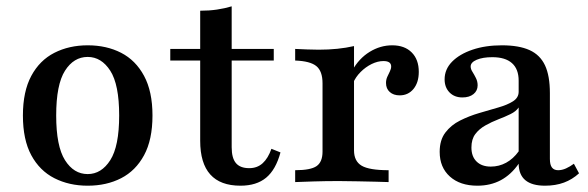

<svg xmlns="http://www.w3.org/2000/svg" viewBox="-20 -569 1838 600"><path d="M254 11.3Q196 11.3 150 -12.1Q104 -35.5 77.8 -83.9Q51.6 -132.3 51.6 -208.1Q51.6 -283.1 77.8 -331.9Q104 -380.6 150 -404Q196 -427.4 254 -427.4Q312.9 -427.4 358.5 -404Q404 -380.6 430.2 -331.9Q456.5 -283.1 456.5 -208.1Q456.5 -132.3 430.2 -83.9Q404 -35.5 358.5 -12.1Q312.9 11.3 254 11.3ZM254 -25Q296.8 -25 324.6 -68.5Q352.4 -112.1 352.4 -208.1Q352.4 -304.8 324.6 -348Q296.8 -391.1 254 -391.1Q210.5 -391.1 183.1 -348Q155.6 -304.8 155.6 -208.1Q155.6 -112.1 183.1 -68.5Q210.5 -25 254 -25Z M731.5 11.3Q668.5 11.3 637.1 -23.8Q605.6 -58.9 605.6 -129V-379.8H512.1V-416.1H605.6V-535.5Q633.9 -535.5 658.1 -539.1Q682.3 -542.7 704 -549.2V-416.1H835.5V-379.8H704V-108.9Q704 -75 717.3 -59.3Q730.6 -43.5 758.9 -43.5Q783.9 -43.5 800.8 -58.9Q817.7 -74.2 828.2 -104L856.5 -92.7Q841.9 -38.7 811.7 -13.7Q781.5 11.3 731.5 11.3Z M902.4 0V-37.1Q950.8 -37.1 969.4 -50Q987.9 -62.9 987.9 -95.2V-308.9Q987.9 -346.8 968.5 -362.5Q949.2 -378.2 902.4 -379.8V-416.1Q923.4 -415.3 939.9 -414.5Q956.5 -413.7 975.8 -413.7Q1037.1 -413.7 1086.3 -425V-99.2Q1086.3 -65.3 1110.1 -51.2Q1133.9 -37.1 1194.4 -37.1V0Q1179 -0.8 1153.2 -1.2Q1127.4 -1.6 1097.6 -2.4Q1067.7 -3.2 1038.7 -3.2Q997.6 -3.2 959.3 -2Q921 -0.8 902.4 0ZM1229 -271Q1209.7 -271 1198 -281.5Q1186.3 -291.9 1186.3 -309.7Q1186.3 -320.2 1190.3 -329Q1194.4 -337.9 1198.4 -346Q1202.4 -354 1202.4 -361.3Q1202.4 -378.2 1178.2 -378.2Q1160.5 -378.2 1141.5 -369Q1122.6 -359.7 1106.9 -344Q1091.1 -328.2 1083.1 -308.9L1080.6 -348.4Q1101.6 -386.3 1135.1 -406.9Q1168.5 -427.4 1205.6 -427.4Q1244.4 -427.4 1266.5 -405.2Q1288.7 -383.1 1288.7 -344.4Q1288.7 -311.3 1272.2 -291.1Q1255.6 -271 1229 -271Z M1471.8 11.3Q1417.7 11.3 1385.9 -17.3Q1354 -46 1354 -94.4Q1354 -131.5 1371.8 -154.8Q1389.5 -178.2 1417.7 -192.3Q1446 -206.5 1477.4 -215.7Q1508.9 -225 1537.1 -233.1Q1565.3 -241.1 1583.1 -252.4Q1600.8 -263.7 1600.8 -282.3V-316.9Q1600.8 -353.2 1579.8 -371.8Q1558.9 -390.3 1518.5 -390.3Q1488.7 -390.3 1469.8 -382.3Q1450.8 -374.2 1450.8 -361.3Q1450.8 -353.2 1456.5 -344.4Q1462.1 -335.5 1467.3 -325Q1472.6 -314.5 1472.6 -302.4Q1472.6 -285.5 1459.7 -275Q1446.8 -264.5 1425 -264.5Q1400 -264.5 1384.7 -280.2Q1369.4 -296 1369.4 -321Q1369.4 -352.4 1392.7 -376.2Q1416.1 -400 1456.5 -413.7Q1496.8 -427.4 1548.4 -427.4Q1601.6 -427.4 1634.7 -412.5Q1667.7 -397.6 1683.1 -364.9Q1698.4 -332.3 1698.4 -278.2V-72.6Q1698.4 -54 1704.8 -45.6Q1711.3 -37.1 1724.2 -37.1Q1736.3 -37.1 1748.8 -42.7Q1761.3 -48.4 1773.4 -57.3L1789.5 -27.4Q1768.5 -8.1 1742.3 1.6Q1716.1 11.3 1683.1 11.3Q1601.6 11.3 1600.8 -57.3Q1577.4 -23.4 1545.2 -6Q1512.9 11.3 1471.8 11.3ZM1513.7 -48.4Q1539.5 -48.4 1561.7 -60.5Q1583.9 -72.6 1600.8 -96V-233.1Q1592.7 -221 1575.4 -212.5Q1558.1 -204 1537.1 -196Q1516.1 -187.9 1496.8 -177Q1477.4 -166.1 1465.3 -150Q1453.2 -133.9 1453.2 -108.1Q1453.2 -79.8 1469.4 -64.1Q1485.5 -48.4 1513.7 -48.4Z"/></svg>

Font: Playfair 9pt SemiBold
Style: Regular
Weight: 600
Designer: Claus Eggers Sørensen
Foundry: Claus Eggers Sørensen
Version: Version 2.001;gftools[0.9.30]